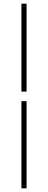

<svg xmlns="http://www.w3.org/2000/svg" viewBox="-20 -770 260 1040"><path d="M96 -274V-750H124V-274ZM96 250V-222H124V250Z"/></svg>

Font: Mada ExtraLight
Style: Regular
Weight: 250
Designer: Khaled Hosny
Version: Version 1.5